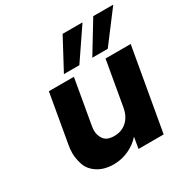

<svg xmlns="http://www.w3.org/2000/svg" viewBox="-182 -967 1102 1130"><g transform="rotate(-30 369.0 -402.0)"><path d="M387 -601H282L394 -810H529ZM580 -601H475L602 -810H738ZM711 -558 613 0H442L455 -76Q423 -39 374.5 -16.5Q326 6 272 6Q208 6 164 -22.5Q120 -51 106 -93.5Q92 -136 92 -173Q92 -201 98 -232L155 -558H325L272 -255Q269 -238 269 -224Q269 -190 289 -163.5Q309 -137 358 -137Q408 -137 442.5 -168Q477 -199 487 -255L540 -558Z"/></g></svg>

Font: Fz Poppins
Style: Bold Italic
Weight: 700
Italic angle: -10°
Designer: Ninad Kale (Devanagari), Jonny Pinhorn (Latin)
Foundry: Indian Type Foundry
Version: Vit hóa bi Vntype.Com & FontZin.Com